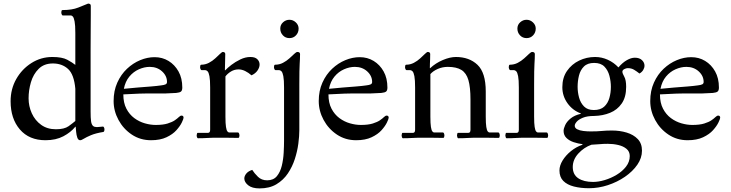

<svg xmlns="http://www.w3.org/2000/svg" viewBox="-20 -767 4064 1068"><path d="M484 -146Q484 -112 486.5 -93Q489 -74 498 -66Q506 -60 519 -60Q528 -60 537 -61.5Q546 -63 553 -63Q556 -63 558.5 -58Q561 -53 561 -48Q561 -35 555 -33Q512 -26 486 -15Q460 -4 446.5 4.5Q433 13 426 13Q415 13 410 -1.5Q405 -16 403.5 -34Q402 -52 401 -62H399Q374 -31 332.5 -9Q291 13 233 13Q142 13 90.5 -47Q39 -107 39 -204Q39 -272 70.5 -327.5Q102 -383 155 -416.5Q208 -450 271 -450Q326 -450 354.5 -434.5Q383 -419 399 -406V-584Q399 -627 395 -647.5Q391 -668 385.5 -674.5Q380 -681 374 -681H329Q326 -681 323.5 -686.5Q321 -692 321 -697Q321 -700 322 -705.5Q323 -711 327 -711Q381 -711 415.5 -725Q450 -739 470 -747Q485 -747 485 -735Q485 -721 485 -684.5Q485 -648 484.5 -597Q484 -546 484 -489Q484 -432 484 -376ZM399 -273Q392 -353 358.5 -383.5Q325 -414 274 -414Q225 -414 195 -384Q165 -354 152 -309.5Q139 -265 139 -220Q139 -176 157 -136.5Q175 -97 209 -72.5Q243 -48 291 -48Q338 -48 361.5 -65Q385 -82 399 -94Z M960 -250Q908 -246 835 -247Q762 -248 666 -242Q666 -195 683 -162.5Q700 -130 727 -110Q754 -90 785.5 -81Q817 -72 846 -72Q887 -72 912.5 -80Q938 -88 952.5 -98Q967 -108 975 -116Q983 -124 990 -124Q1001 -124 1001 -112Q1001 -106 991.5 -86Q982 -66 961.5 -43Q941 -20 906 -3.5Q871 13 820 13Q760 13 713 -18.5Q666 -50 639 -100Q612 -150 612 -205Q612 -262 632.5 -307.5Q653 -353 686.5 -384.5Q720 -416 760 -432.5Q800 -449 840 -449Q883 -449 917.5 -428Q952 -407 973 -369.5Q994 -332 994 -280Q994 -264 987 -258Q980 -252 960 -250ZM813 -395Q783 -395 752.5 -381.5Q722 -368 699.5 -341Q677 -314 669 -273Q704 -277 744 -280Q784 -283 820 -286Q856 -289 876 -292Q894 -294 901.5 -298Q909 -302 909 -311Q909 -345 881.5 -370Q854 -395 813 -395Z M1233 -376Q1245 -389 1267 -406Q1289 -423 1317 -436.5Q1345 -450 1373 -450Q1399 -450 1411.5 -437.5Q1424 -425 1424 -408Q1424 -392 1412.5 -375Q1401 -358 1379 -348Q1362 -363 1343.5 -372Q1325 -381 1307 -381Q1284 -381 1265 -369.5Q1246 -358 1234 -342V-118Q1234 -80 1237 -61Q1240 -42 1245 -36Q1250 -30 1255 -30H1304Q1308 -30 1310 -24Q1312 -18 1312 -13Q1312 -9 1310.5 -4.5Q1309 0 1306 0Q1279 0 1262.5 -0.5Q1246 -1 1232 -1Q1218 -1 1197 -1Q1154 -1 1132 0.5Q1110 2 1081 2Q1078 2 1076 -3.5Q1074 -9 1074 -13Q1074 -18 1075.5 -23Q1077 -28 1079 -28H1137Q1149 -28 1149 -45V-280Q1149 -323 1145 -343.5Q1141 -364 1134.5 -370.5Q1128 -377 1121 -377H1101Q1098 -377 1095.5 -382.5Q1093 -388 1093 -393Q1093 -396 1094 -401.5Q1095 -407 1099 -407Q1122 -407 1142 -417.5Q1162 -428 1177.5 -442.5Q1193 -457 1204 -467.5Q1215 -478 1219 -478Q1233 -478 1233 -466Q1233 -438 1232 -419.5Q1231 -401 1231 -376Z M1645 -42Q1645 -10 1639.5 32Q1634 74 1620 117.5Q1606 161 1581 198Q1556 235 1517.5 258Q1479 281 1424 281Q1382 281 1360.5 263.5Q1339 246 1339 226Q1339 212 1350 198.5Q1361 185 1383 178Q1395 197 1415 216.5Q1435 236 1466 236Q1501 236 1520 213Q1539 190 1547.5 155Q1556 120 1558 82Q1560 44 1560 15V-280Q1560 -323 1556 -343.5Q1552 -364 1545.5 -370.5Q1539 -377 1532 -377H1512Q1509 -377 1506.5 -382.5Q1504 -388 1504 -393Q1504 -396 1505 -401.5Q1506 -407 1510 -407Q1534 -407 1554 -417.5Q1574 -428 1590 -442.5Q1606 -457 1617 -467.5Q1628 -478 1634 -478Q1649 -478 1649 -466Q1649 -452 1648.5 -440.5Q1648 -429 1647 -412.5Q1646 -396 1645.5 -369Q1645 -342 1645 -297ZM1590 -555Q1568 -555 1553.5 -570.5Q1539 -586 1539 -608Q1539 -629 1554.5 -643Q1570 -657 1590 -657Q1610 -657 1625.5 -642.5Q1641 -628 1641 -608Q1641 -586 1626.5 -570.5Q1612 -555 1590 -555Z M2101 -250Q2049 -246 1976 -247Q1903 -248 1807 -242Q1807 -195 1824 -162.5Q1841 -130 1868 -110Q1895 -90 1926.5 -81Q1958 -72 1987 -72Q2028 -72 2053.5 -80Q2079 -88 2093.5 -98Q2108 -108 2116 -116Q2124 -124 2131 -124Q2142 -124 2142 -112Q2142 -106 2132.5 -86Q2123 -66 2102.5 -43Q2082 -20 2047 -3.5Q2012 13 1961 13Q1901 13 1854 -18.5Q1807 -50 1780 -100Q1753 -150 1753 -205Q1753 -262 1773.5 -307.5Q1794 -353 1827.5 -384.5Q1861 -416 1901 -432.5Q1941 -449 1981 -449Q2024 -449 2058.5 -428Q2093 -407 2114 -369.5Q2135 -332 2135 -280Q2135 -264 2128 -258Q2121 -252 2101 -250ZM1954 -395Q1924 -395 1893.5 -381.5Q1863 -368 1840.5 -341Q1818 -314 1810 -273Q1845 -277 1885 -280Q1925 -283 1961 -286Q1997 -289 2017 -292Q2035 -294 2042.5 -298Q2050 -302 2050 -311Q2050 -345 2022.5 -370Q1995 -395 1954 -395Z M2373 -388Q2403 -416 2443 -433Q2483 -450 2516 -450Q2590 -450 2636 -406.5Q2682 -363 2682 -258V-118Q2682 -80 2685 -61Q2688 -42 2693 -36Q2698 -30 2703 -30H2752Q2756 -30 2758 -24Q2760 -18 2760 -13Q2760 -9 2758.5 -4.5Q2757 0 2754 0Q2727 0 2711 -0.5Q2695 -1 2680.5 -1Q2666 -1 2645 -1Q2602 -1 2580 0.5Q2558 2 2529 2Q2526 2 2524 -3.5Q2522 -9 2522 -13Q2522 -18 2523.5 -23Q2525 -28 2527 -28H2585Q2597 -28 2597 -45V-214Q2597 -282 2585.5 -321.5Q2574 -361 2546.5 -378Q2519 -395 2471 -395Q2441 -395 2415 -383.5Q2389 -372 2374 -355V-118Q2374 -80 2377 -61Q2380 -42 2385 -36Q2390 -30 2395 -30H2444Q2448 -30 2450 -24Q2452 -18 2452 -13Q2452 -9 2450.5 -4.5Q2449 0 2446 0Q2419 0 2402.5 -0.5Q2386 -1 2372 -1Q2358 -1 2337 -1Q2294 -1 2272 0.5Q2250 2 2221 2Q2218 2 2216 -3.5Q2214 -9 2214 -13Q2214 -18 2215.5 -23Q2217 -28 2219 -28H2277Q2289 -28 2289 -45V-280Q2289 -323 2285 -343.5Q2281 -364 2274.5 -370.5Q2268 -377 2261 -377H2241Q2238 -377 2235.5 -382.5Q2233 -388 2233 -393Q2233 -396 2234 -401.5Q2235 -407 2239 -407Q2262 -407 2282 -417.5Q2302 -428 2317.5 -442.5Q2333 -457 2344 -467.5Q2355 -478 2359 -478Q2373 -478 2373 -466Q2373 -448 2372.5 -436.5Q2372 -425 2371.5 -415Q2371 -405 2371 -388Z M2951 -118Q2951 -80 2954 -61Q2957 -42 2962 -36Q2967 -30 2972 -30H3021Q3025 -30 3027 -24Q3029 -18 3029 -13Q3029 -9 3027.5 -4.5Q3026 0 3023 0Q2996 0 2979.5 -0.5Q2963 -1 2949 -1Q2935 -1 2914 -1Q2871 -1 2849 0.5Q2827 2 2798 2Q2795 2 2793 -3.5Q2791 -9 2791 -13Q2791 -18 2792.5 -23Q2794 -28 2796 -28H2854Q2866 -28 2866 -45V-280Q2866 -323 2862 -343.5Q2858 -364 2851.5 -370.5Q2845 -377 2838 -377H2818Q2815 -377 2812.5 -382.5Q2810 -388 2810 -393Q2810 -396 2811 -401.5Q2812 -407 2816 -407Q2840 -407 2860 -417.5Q2880 -428 2896 -442.5Q2912 -457 2923 -467.5Q2934 -478 2940 -478Q2955 -478 2955 -466Q2955 -452 2954.5 -440.5Q2954 -429 2953 -412.5Q2952 -396 2951.5 -369Q2951 -342 2951 -297ZM2909 -555Q2887 -555 2872.5 -570.5Q2858 -586 2858 -608Q2858 -629 2873.5 -643Q2889 -657 2909 -657Q2929 -657 2944.5 -642.5Q2960 -628 2960 -608Q2960 -586 2945.5 -570.5Q2931 -555 2909 -555Z M3290 -450Q3327 -450 3361 -434.5Q3395 -419 3420 -392Q3443 -419 3467 -432.5Q3491 -446 3511 -446Q3537 -446 3551 -432.5Q3565 -419 3565 -402Q3565 -390 3558 -378Q3551 -366 3537 -358Q3522 -370 3507 -379Q3492 -388 3472 -388Q3463 -388 3452.5 -382.5Q3442 -377 3442 -368Q3442 -359 3452.5 -340.5Q3463 -322 3463 -284Q3463 -227 3438.5 -191.5Q3414 -156 3373.5 -139.5Q3333 -123 3285 -122Q3246 -122 3222 -112Q3198 -102 3187.5 -89.5Q3177 -77 3177 -68Q3177 -55 3190.5 -48Q3204 -41 3224.5 -38.5Q3245 -36 3266 -36Q3302 -36 3327.5 -38.5Q3353 -41 3384 -41Q3428 -41 3466 -29.5Q3504 -18 3527.5 6.5Q3551 31 3551 71Q3551 112 3525 149.5Q3499 187 3456 216.5Q3413 246 3361 263Q3309 280 3256 280Q3210 280 3172.5 270.5Q3135 261 3113.5 239.5Q3092 218 3092 181Q3092 154 3109.5 125.5Q3127 97 3156 73.5Q3185 50 3220 38V35Q3196 32 3171.5 24Q3147 16 3131 0.5Q3115 -15 3115 -39Q3115 -52 3124 -71.5Q3133 -91 3154.5 -108.5Q3176 -126 3211 -134V-136Q3165 -153 3136.5 -193Q3108 -233 3108 -282Q3108 -335 3134 -372.5Q3160 -410 3201.5 -430Q3243 -450 3290 -450ZM3283 -155Q3320 -155 3340.5 -173.5Q3361 -192 3369.5 -221.5Q3378 -251 3378 -284Q3378 -314 3370 -345Q3362 -376 3342 -396.5Q3322 -417 3285 -417Q3248 -417 3228 -397Q3208 -377 3200.5 -346.5Q3193 -316 3193 -284Q3193 -254 3201 -224.5Q3209 -195 3228.5 -175Q3248 -155 3283 -155ZM3361 33Q3334 33 3315.5 35Q3297 37 3270 38Q3228 53 3197 87Q3166 121 3166 162Q3166 204 3196.5 224.5Q3227 245 3279 245Q3309 245 3344 234.5Q3379 224 3410.5 205Q3442 186 3462.5 159.5Q3483 133 3483 101Q3483 76 3465 61Q3447 46 3419 39.5Q3391 33 3361 33Z M3945 -250Q3893 -246 3820 -247Q3747 -248 3651 -242Q3651 -195 3668 -162.5Q3685 -130 3712 -110Q3739 -90 3770.5 -81Q3802 -72 3831 -72Q3872 -72 3897.5 -80Q3923 -88 3937.5 -98Q3952 -108 3960 -116Q3968 -124 3975 -124Q3986 -124 3986 -112Q3986 -106 3976.5 -86Q3967 -66 3946.5 -43Q3926 -20 3891 -3.5Q3856 13 3805 13Q3745 13 3698 -18.5Q3651 -50 3624 -100Q3597 -150 3597 -205Q3597 -262 3617.5 -307.5Q3638 -353 3671.5 -384.5Q3705 -416 3745 -432.5Q3785 -449 3825 -449Q3868 -449 3902.5 -428Q3937 -407 3958 -369.5Q3979 -332 3979 -280Q3979 -264 3972 -258Q3965 -252 3945 -250ZM3798 -395Q3768 -395 3737.5 -381.5Q3707 -368 3684.5 -341Q3662 -314 3654 -273Q3689 -277 3729 -280Q3769 -283 3805 -286Q3841 -289 3861 -292Q3879 -294 3886.5 -298Q3894 -302 3894 -311Q3894 -345 3866.5 -370Q3839 -395 3798 -395Z"/></svg>

Font: Sedan
Style: Regular
Weight: 400
Designer: Sebastian Salazar
Foundry: Sebastian Salazar
Version: Version 1.100; ttfautohint (v1.8.4.7-5d5b)